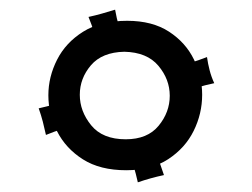

<svg xmlns="http://www.w3.org/2000/svg" viewBox="-20 -519 522 397"><path d="M241 -167Q187 -167 151.5 -189.5Q116 -212 98 -247.5Q80 -283 80 -322Q80 -360 98 -395.5Q116 -431 152 -453.5Q188 -476 243 -476Q295 -476 329.5 -453.5Q364 -431 381 -396Q398 -361 398 -323Q398 -284 380.5 -248.5Q363 -213 328 -190Q293 -167 241 -167ZM240 -231Q285 -231 308 -259Q331 -287 331 -321Q331 -355 307.5 -383Q284 -411 237 -412Q191 -411 168 -384Q145 -357 145 -323Q145 -289 168.5 -260Q192 -231 240 -231ZM163 -484Q177 -487 191 -491Q205 -495 218 -499Q224 -464 238 -431L185 -416Q180 -434 175 -450.5Q170 -467 163 -484ZM265 -142Q261 -160 256 -176.5Q251 -193 245 -211L299 -225Q302 -207 307.5 -190.5Q313 -174 319 -157Q291 -151 265 -142ZM408 -401Q410 -387 413.5 -373.5Q417 -360 423 -347Q385 -339 354 -326L338 -380Q372 -387 408 -401ZM60 -295Q78 -299 95 -304Q112 -309 130 -315L145 -263Q127 -258 109.5 -252.5Q92 -247 75 -240Q72 -254 68.5 -267.5Q65 -281 60 -295Z"/></svg>

Font: Ruwudu Medium
Style: Regular
Weight: 500
Designer: Becca Hirsbrunner Spalinger
Foundry: SIL International
Version: Version 3.000